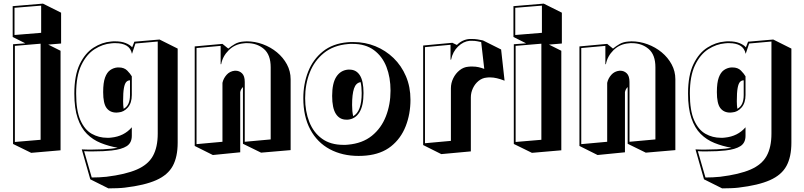

<svg xmlns="http://www.w3.org/2000/svg" viewBox="-20 -797 4432 1059"><path d="M52 -3V-553L120 -558L50 -593V-763L217 -777L317 -727V-557L246 -551L314 -517V32L152 46ZM60 -754V-604L207 -616V-766ZM62 -544V-14L204 -26V-556Z M431 27Q446 28 461 28Q476 28 490 28Q522 28 549 26.5Q576 25 595 23Q604 22 612.5 20.5Q621 19 629 18Q579 9 535.5 -8.5Q492 -26 459.5 -58.5Q427 -91 408.5 -145Q390 -199 390 -281Q390 -382 420 -443.5Q450 -505 496.5 -534.5Q543 -564 593 -568Q599 -569 605 -569Q611 -569 616 -569Q649 -569 673 -559.5Q697 -550 709 -536L721 -567L860 -579L960 -529V-10Q960 68 933 118Q906 168 842 196.5Q778 225 668 238Q652 240 626.5 241Q601 242 578 242L478 192ZM727 -557 708 -500Q701 -532 677.5 -545.5Q654 -559 618 -559Q613 -559 606.5 -559Q600 -559 594 -558Q546 -554 501.5 -525.5Q457 -497 428.5 -437.5Q400 -378 400 -281Q400 -187 423.5 -134Q447 -81 486 -59Q525 -37 571 -37Q576 -37 582 -37Q588 -37 593 -38Q664 -45 707 -95V-48Q707 -9 679 9Q651 27 596 33Q554 38 495 38Q482 38 469 38Q456 38 444 37L486 182Q503 182 527 181Q551 180 567 178Q673 165 735 138Q797 111 823.5 63Q850 15 850 -60V-568ZM707 -273Q707 -229 685 -204Q663 -179 634 -177Q631 -177 628 -176.5Q625 -176 622 -176Q587 -176 568 -201Q549 -226 549 -289Q549 -341 559.5 -369.5Q570 -398 588 -410.5Q606 -423 628 -425H635Q665 -425 682 -407.5Q699 -390 707 -376ZM697 -354Q685 -354 676.5 -345Q668 -336 663.5 -311.5Q659 -287 659 -239Q659 -215 662 -197Q697 -215 697 -273Z M1320 -4V-317Q1308 -305 1305 -289V43L1154 58L1054 8V-541L1207 -555L1239 -529Q1256 -543 1276 -554.5Q1296 -566 1324 -568Q1329 -568 1333 -568.5Q1337 -569 1341 -569Q1386 -569 1429.5 -553Q1473 -537 1507.5 -508.5Q1542 -480 1562.5 -442Q1583 -404 1583 -360V31L1420 45ZM1473 -426Q1473 -495 1435.5 -527Q1398 -559 1343 -559Q1339 -559 1334.5 -559Q1330 -559 1325 -558Q1276 -554 1242 -520.5Q1208 -487 1200 -443H1197V-544L1064 -532V-2L1207 -15V-340Q1212 -364 1229.5 -384Q1247 -404 1275 -407H1279Q1300 -407 1315 -392.5Q1330 -378 1330 -345V-15L1473 -28Z M2000 61Q1990 62 1979.5 62.5Q1969 63 1958 63Q1868 63 1799 26Q1730 -11 1691.5 -82.5Q1653 -154 1653 -255Q1653 -334 1679.5 -401.5Q1706 -469 1760.5 -513Q1815 -557 1898 -564Q1906 -565 1914 -565Q1922 -565 1930 -565Q1994 -565 2050.5 -542Q2107 -519 2150.5 -477Q2194 -435 2219 -376.5Q2244 -318 2244 -247Q2244 -168 2217.5 -100.5Q2191 -33 2137 10Q2083 53 2000 61ZM1899 1Q1979 -6 2031 -48Q2083 -90 2108.5 -155.5Q2134 -221 2134 -297Q2134 -370 2111.5 -428Q2089 -486 2042.5 -520.5Q1996 -555 1924 -555Q1918 -555 1912 -555Q1906 -555 1899 -554Q1819 -547 1766.5 -504.5Q1714 -462 1688.5 -397Q1663 -332 1663 -255Q1663 -183 1686 -124.5Q1709 -66 1756 -32Q1803 2 1874 2Q1880 2 1886 2Q1892 2 1899 1ZM1890 -137Q1853 -137 1832.5 -169Q1812 -201 1812 -268Q1812 -338 1835 -373.5Q1858 -409 1899 -413H1908Q1945 -413 1965 -381.5Q1985 -350 1985 -284Q1985 -214 1962.5 -177.5Q1940 -141 1899 -137ZM1928 -156Q1975 -182 1975 -284Q1975 -319 1969 -344Q1943 -340 1932.5 -308.5Q1922 -277 1922 -218Q1922 -182 1928 -156Z M2314 3V-546L2475 -561L2500 -549Q2530 -579 2570 -582H2583Q2600 -582 2615 -579.5Q2630 -577 2644 -574L2744 -524L2763 -352Q2717 -370 2685 -370Q2680 -370 2674.5 -370Q2669 -370 2664 -369Q2640 -367 2620 -351Q2600 -335 2588.5 -310.5Q2577 -286 2577 -260V38L2414 53ZM2467 -310Q2467 -339 2480 -365.5Q2493 -392 2515 -409.5Q2537 -427 2563 -429Q2569 -430 2575 -430Q2581 -430 2586 -430Q2604 -430 2619.5 -426.5Q2635 -423 2651 -417L2634 -565Q2625 -567 2612 -569.5Q2599 -572 2583 -572H2571Q2536 -569 2506.5 -540.5Q2477 -512 2468 -468H2465V-550L2324 -537V-7L2467 -20Z M2814 -3V-553L2882 -558L2812 -593V-763L2979 -777L3079 -727V-557L3008 -551L3076 -517V32L2914 46ZM2822 -754V-604L2969 -616V-766ZM2824 -544V-14L2966 -26V-556Z M3442 -4V-317Q3430 -305 3427 -289V43L3276 58L3176 8V-541L3329 -555L3361 -529Q3378 -543 3398 -554.5Q3418 -566 3446 -568Q3451 -568 3455 -568.5Q3459 -569 3463 -569Q3508 -569 3551.5 -553Q3595 -537 3629.5 -508.5Q3664 -480 3684.5 -442Q3705 -404 3705 -360V31L3542 45ZM3595 -426Q3595 -495 3557.5 -527Q3520 -559 3465 -559Q3461 -559 3456.5 -559Q3452 -559 3447 -558Q3398 -554 3364 -520.5Q3330 -487 3322 -443H3319V-544L3186 -532V-2L3329 -15V-340Q3334 -364 3351.5 -384Q3369 -404 3397 -407H3401Q3422 -407 3437 -392.5Q3452 -378 3452 -345V-15L3595 -28Z M3816 27Q3831 28 3846 28Q3861 28 3875 28Q3907 28 3934 26.5Q3961 25 3980 23Q3989 22 3997.5 20.5Q4006 19 4014 18Q3964 9 3920.5 -8.5Q3877 -26 3844.5 -58.5Q3812 -91 3793.5 -145Q3775 -199 3775 -281Q3775 -382 3805 -443.5Q3835 -505 3881.5 -534.5Q3928 -564 3978 -568Q3984 -569 3990 -569Q3996 -569 4001 -569Q4034 -569 4058 -559.5Q4082 -550 4094 -536L4106 -567L4245 -579L4345 -529V-10Q4345 68 4318 118Q4291 168 4227 196.5Q4163 225 4053 238Q4037 240 4011.5 241Q3986 242 3963 242L3863 192ZM4112 -557 4093 -500Q4086 -532 4062.5 -545.5Q4039 -559 4003 -559Q3998 -559 3991.5 -559Q3985 -559 3979 -558Q3931 -554 3886.5 -525.5Q3842 -497 3813.5 -437.5Q3785 -378 3785 -281Q3785 -187 3808.5 -134Q3832 -81 3871 -59Q3910 -37 3956 -37Q3961 -37 3967 -37Q3973 -37 3978 -38Q4049 -45 4092 -95V-48Q4092 -9 4064 9Q4036 27 3981 33Q3939 38 3880 38Q3867 38 3854 38Q3841 38 3829 37L3871 182Q3888 182 3912 181Q3936 180 3952 178Q4058 165 4120 138Q4182 111 4208.5 63Q4235 15 4235 -60V-568ZM4092 -273Q4092 -229 4070 -204Q4048 -179 4019 -177Q4016 -177 4013 -176.5Q4010 -176 4007 -176Q3972 -176 3953 -201Q3934 -226 3934 -289Q3934 -341 3944.5 -369.5Q3955 -398 3973 -410.5Q3991 -423 4013 -425H4020Q4050 -425 4067 -407.5Q4084 -390 4092 -376ZM4082 -354Q4070 -354 4061.5 -345Q4053 -336 4048.5 -311.5Q4044 -287 4044 -239Q4044 -215 4047 -197Q4082 -215 4082 -273Z"/></svg>

Font: Rampart One
Style: Regular
Weight: 400
Designer: Fontworks Inc.
Foundry: Fontworks Inc.
Version: Version 1.100